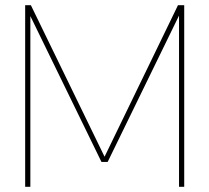

<svg xmlns="http://www.w3.org/2000/svg" viewBox="-20 -720 806 740"><path d="M77 0V-700H99L383 -116L666 -700H690V0H670V-660L395 -96H371L97 -658V0Z"/></svg>

Font: DM Sans 12pt Thin
Style: Regular
Weight: 250
Version: Version 4.004;gftools[0.9.30]